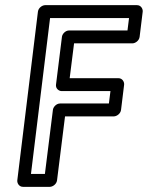

<svg xmlns="http://www.w3.org/2000/svg" viewBox="-20 -699 573 744"><path d="M100 -25 174 -629H480L474 -581H248C233 -581 221 -567 220 -556L197 -371C195 -356 208 -346 219 -346H408L402 -298H213C198 -298 186 -284 185 -273L154 -25ZM47 0C46 11 54 25 69 25H173C184 25 199 15 201 0L232 -248H421C432 -248 447 -258 449 -273L461 -371C462 -382 454 -396 439 -396H250L267 -531H493C504 -531 519 -541 521 -556L533 -654C534 -665 526 -679 511 -679H155C144 -679 129 -669 127 -654Z"/></svg>

Font: Falling Sky
Style: CondOuObl
Weight: 400
Designer: Paul D. Hunt
Foundry: Adobe Systems Incorporated
Version: Version 1.02